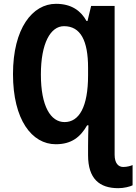

<svg xmlns="http://www.w3.org/2000/svg" viewBox="-20 -745 714 1005"><path d="M273 -725C150 -725 48 -597 48 -357C48 -118 147 10 272 10C355 10 401 -28 436 -89H443C442 -50 441 -23 441 18V68C441 190 500 240 599 240C629 240 660 232 674 225V119C665 123 646 129 625 129C600 129 580 110 580 65V-714H457L438 -635H433C403 -689 354 -725 273 -725ZM315 -608C402 -608 441 -532 441 -390V-351C441 -185 394 -106 318 -106C245 -106 194 -189 194 -355C194 -518 244 -608 315 -608Z"/></svg>

Font: Noto Sans Display SemiCondensed
Style: Bold
Weight: 700
Width: 4
Designer: Monotype Design Team
Foundry: Monotype Imaging Inc.
Version: Version 1.900